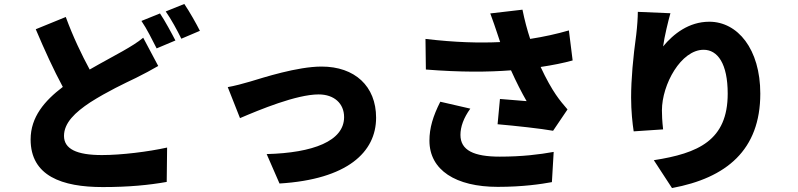

<svg xmlns="http://www.w3.org/2000/svg" viewBox="-20 -878 4040 972"><path d="M790 -810 696 -772C723 -733 752 -674 773 -633L868 -673C850 -708 815 -773 790 -810ZM913 -858 819 -820C846 -782 878 -723 898 -682L992 -722C975 -756 939 -820 913 -858ZM313 -792 161 -730C205 -626 252 -523 298 -438C206 -368 135 -286 135 -172C135 13 294 69 500 69C633 69 733 59 824 43L826 -131C731 -110 595 -93 496 -93C368 -93 304 -124 304 -190C304 -256 360 -309 437 -360C525 -416 609 -455 669 -484C709 -504 745 -523 781 -544L705 -687C676 -663 643 -643 601 -619C559 -595 498 -563 434 -526C394 -600 350 -691 313 -792Z M1133 -437 1195 -280C1293 -322 1481 -400 1593 -400C1672 -400 1722 -354 1722 -285C1722 -164 1565 -104 1330 -98L1395 51C1739 30 1884 -108 1884 -282C1884 -442 1776 -541 1608 -541C1485 -541 1313 -485 1246 -465C1217 -456 1163 -442 1133 -437Z M2361 -328 2209 -363C2172 -290 2154 -230 2154 -166C2154 -17 2287 68 2500 68C2627 68 2720 54 2774 44L2783 -109C2712 -96 2623 -85 2510 -85C2379 -85 2311 -117 2311 -195C2311 -236 2327 -281 2361 -328ZM2134 -681 2136 -526C2313 -512 2450 -513 2567 -522C2593 -464 2621 -409 2646 -366C2618 -368 2556 -373 2511 -377L2499 -249C2590 -241 2719 -227 2780 -216L2853 -324C2833 -347 2813 -371 2794 -399C2774 -428 2744 -480 2717 -539C2777 -548 2833 -559 2879 -572L2860 -724C2798 -706 2734 -692 2664 -681C2649 -726 2636 -775 2625 -829L2462 -810C2476 -773 2489 -734 2497 -710L2512 -665C2408 -660 2285 -663 2134 -681Z M3374 -811 3209 -818C3209 -791 3206 -745 3201 -703C3185 -587 3175 -477 3175 -384C3175 -316 3182 -252 3188 -213L3337 -223C3332 -267 3331 -298 3331 -319C3331 -451 3428 -626 3542 -626C3613 -626 3664 -556 3664 -404C3664 -167 3515 -102 3290 -67L3382 74C3657 23 3829 -118 3829 -404C3829 -630 3714 -768 3571 -768C3467 -768 3389 -706 3337 -643C3343 -691 3364 -776 3374 -811Z"/></svg>

Font: Noto Sans KR Black
Style: Regular
Weight: 900
Designer: Ryoko NISHIZUKA 西塚涼子 (kana, bopomofo & ideographs); Paul D. Hunt (Latin, Greek & Cyrillic); Sandoll Communications 산돌커뮤니
Foundry: Adobe
Version: Version 2.004;hotconv 1.0.118;makeotfexe 2.5.65603